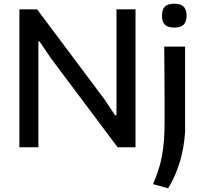

<svg xmlns="http://www.w3.org/2000/svg" viewBox="-20 -790 1084 1030"><path d="M84 -740H179L539 -259L597 -172H605V-740H707V0H611L252 -479L192 -568L186 -567V0H84ZM801 198Q817 161 829 124.5Q841 88 848.5 48.5Q856 9 859.5 -36Q863 -81 863 -135Q863 -140 863 -168Q863 -196 863 -235.5Q863 -275 862.5 -321.5Q862 -368 862 -411.5Q862 -455 861.5 -489.5Q861 -524 861 -540H973V-83Q968 -1 945.5 76Q923 153 882 220ZM965.5 -658Q950 -642 915 -642Q880 -642 864.5 -657.5Q849 -673 849 -706Q849 -739 864.5 -754.5Q880 -770 915 -770Q950 -770 965.5 -754Q981 -738 981 -706Q981 -674 965.5 -658Z"/></svg>

Font: EncodeSans
Style: Medium
Weight: 500
Designer: Pablo Impallari, Andres Torresi
Foundry: Pablo Impallari, Andres Torresi
Version: Version 1.000; ttfautohint (v1.4.1)